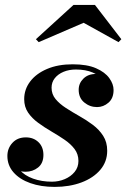

<svg xmlns="http://www.w3.org/2000/svg" viewBox="-20 -724 496 754"><path d="M194.5 10Q141 10 99.2 -4.8Q57.5 -19.5 33.2 -47Q9 -74.5 9 -111.5Q9 -141.5 28.8 -163Q48.5 -184.5 81.5 -184.5Q111.5 -184.5 131 -165.8Q150.5 -147 150.5 -115.5Q150.5 -83 129.5 -66.2Q108.5 -49.5 80 -49.5Q61 -49.5 45 -57.8Q29 -66 19.5 -80Q10 -94 10 -111.5H37Q37 -80 56.8 -57.2Q76.5 -34.5 110 -22.5Q143.5 -10.5 184 -10.5Q210.5 -10.5 234.2 -20.5Q258 -30.5 273 -48.8Q288 -67 288 -92Q288 -118.5 272.8 -138.8Q257.5 -159 233.2 -175.5Q209 -192 181.5 -208Q154 -224 129.8 -241.8Q105.5 -259.5 90.2 -282Q75 -304.5 75 -334.5Q75 -373 98.5 -404Q122 -435 164.8 -453.2Q207.5 -471.5 265.5 -471.5Q322 -471.5 357.2 -456Q392.5 -440.5 409.2 -417.2Q426 -394 426 -370.5Q426 -338 406 -320.8Q386 -303.5 361 -303.5Q333 -303.5 311 -321.5Q289 -339.5 289 -371.5Q289 -397 307.5 -415.2Q326 -433.5 356 -433.5Q382.5 -433.5 403.8 -416Q425 -398.5 425 -370.5H401.5Q401.5 -390.5 386.5 -409Q371.5 -427.5 344 -439.2Q316.5 -451 278 -451Q251 -451 229.5 -442Q208 -433 195.2 -417Q182.5 -401 182.5 -379.5Q182.5 -354 198.2 -335Q214 -316 238.8 -300Q263.5 -284 291.5 -268.2Q319.5 -252.5 344.5 -233.8Q369.5 -215 385.2 -190.5Q401 -166 401 -132Q401 -89 373.8 -57Q346.5 -25 299.8 -7.5Q253 10 194.5 10ZM132 -558.5 121 -570 268.5 -704.5H353L456.5 -570L445.5 -558.5L308.5 -634.5Z"/></svg>

Font: Bodoni Moda 11pt
Style: Bold Italic
Weight: 700
Italic angle: -13°
Designer: Owen Earl
Foundry: indestructible type
Version: Version 2.004